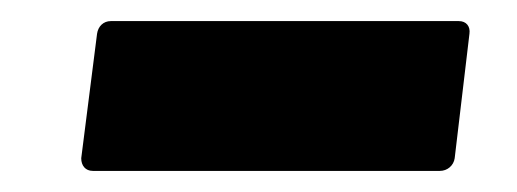

<svg xmlns="http://www.w3.org/2000/svg" viewBox="-20 -381 490 182"><path d="M68 -219H397C404 -219 410 -224 411 -231L425 -349C426 -356 422 -361 415 -361H85C78 -361 73 -356 72 -349L57 -231C57 -224 61 -219 68 -219Z"/></svg>

Font: Barlow ExtraBold
Style: Italic
Weight: 800
Italic angle: -7°
Designer: Jeremy Tribby
Foundry: Tribby Type
Version: Version 1.422;hotconv 1.0.109;makeotfexe 2.5.65596